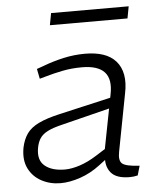

<svg xmlns="http://www.w3.org/2000/svg" viewBox="-50 -719 632 769"><g transform="rotate(-5 265.5 -334.0)"><path d="M473 3Q465 5 457 6Q449 7 441 7Q387 7 365.5 -19Q344 -45 349 -86L348 -98L393 -330Q405 -390 378.5 -419Q352 -448 288 -448Q246 -448 209 -440.5Q172 -433 145 -425L116 -417L108 -457L139 -468Q176 -482 218.5 -491.5Q261 -501 305 -501Q347 -501 378 -490.5Q409 -480 428.5 -458Q448 -436 454 -403.5Q460 -371 451 -328L407 -98Q400 -63 414.5 -50.5Q429 -38 484 -35ZM163 7Q121 7 86.5 -11.5Q52 -30 35 -64.5Q18 -99 27 -148Q34 -181 50 -203.5Q66 -226 98 -241.5Q130 -257 183 -269L414 -322L406 -280L190 -226Q152 -217 130.5 -206Q109 -195 99 -179.5Q89 -164 85 -142Q76 -93 104.5 -69.5Q133 -46 185 -46Q212 -46 245.5 -57Q279 -68 315 -91L375 -129L377 -92L323 -51Q285 -22 242.5 -7.5Q200 7 163 7ZM175 -627 184 -675H496L487 -627Z"/></g></svg>

Font: REM ExtraLight
Style: Italic
Weight: 250
Italic angle: -11°
Designer: Octavio Pardo
Foundry: Ashler Design
Version: Version 1.005;gftools[0.9.28]